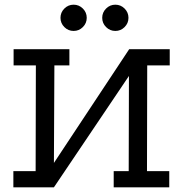

<svg xmlns="http://www.w3.org/2000/svg" viewBox="-20 -799 781 819"><path d="M38 -589H276V-520H212L210 -104L531 -589H704V-520H608L607 -69H702V0H465V-69H529L530 -475L210 0H37V-69H132L133 -520H38ZM472 -779Q495 -779 511.5 -762.5Q528 -746 528 -723Q528 -700 511.5 -683.5Q495 -667 472 -667Q449 -667 432.5 -683.5Q416 -700 416 -723Q416 -746 432.5 -762.5Q449 -779 472 -779ZM294 -779Q317 -779 333.5 -762.5Q350 -746 350 -723Q350 -700 333.5 -683.5Q317 -667 294 -667Q271 -667 254.5 -683.5Q238 -700 238 -723Q238 -746 254.5 -762.5Q271 -779 294 -779Z"/></svg>

Font: Podkova
Style: Regular
Weight: 400
Designer: Ilya Yudin
Foundry: Cyreal (www.cyreal.org)
Version: Version 2.103